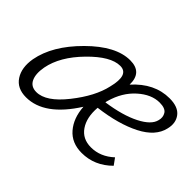

<svg xmlns="http://www.w3.org/2000/svg" viewBox="-85 -609 803 803"><g transform="rotate(45 317.0 -207.0)"><path d="M541 -418Q592 -418 613 -390.5Q634 -363 624 -323Q611 -265 539 -228Q467 -191 356 -177Q351 -116 377 -78Q403 -40 453 -40Q509 -40 554 -82L575 -53Q518 4 442 4Q383 4 349 -35.5Q315 -75 311 -138Q221 4 113 4Q60 4 35.5 -33.5Q11 -71 21 -129Q39 -226 133.5 -320Q228 -414 312 -414Q384 -414 382 -340Q452 -418 541 -418ZM573 -321Q579 -342 568.5 -359Q558 -376 524 -376Q476 -376 430 -335Q384 -294 365 -226Q363 -220 363 -216Q453 -229 509 -257.5Q565 -286 573 -321ZM128 -42Q185 -42 249.5 -123.5Q314 -205 330 -277Q353 -368 299 -368Q243 -368 168.5 -292Q94 -216 79 -138Q71 -94 83.5 -68Q96 -42 128 -42Z"/></g></svg>

Font: EauTestInfant Semilight
Style: Italic
Weight: 300
Italic angle: -12°
Designer: Christian Thalmann (Catharsis Fonts)
Version: Version 0.001;PS 000.001;hotconv 1.0.88;makeotf.lib2.5.64775